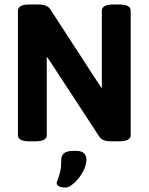

<svg xmlns="http://www.w3.org/2000/svg" viewBox="-20 -630 664 858"><path d="M60.1 0ZM60.1 -25.9V-581.5Q60.1 -595.7 72.8 -602.8Q85.4 -609.9 112.3 -609.9H149.4Q170.4 -609.9 184.1 -605Q197.8 -600.1 206.5 -585.9L411.6 -270L435.1 -234.9V-581.5Q435.1 -595.7 447.8 -602.8Q460.4 -609.9 487.3 -609.9H512.2Q539.1 -609.9 551.5 -602.8Q564 -595.7 564 -581.5V-25.9Q564 1.5 512.2 1.5H479Q457.5 1.5 444.3 -3.2Q431.2 -7.8 422.4 -21.5L207.5 -350.1L189 -377.4V-25.9Q189 1.5 137.2 1.5H112.3Q60.1 1.5 60.1 -25.9ZM233.4 189Q233.4 183.6 238.3 171.4Q245.6 151.9 249.8 132.8Q253.9 113.8 253.9 82.5Q253.9 64.5 266.8 54.4Q279.8 44.4 306.2 44.4H322.8Q344.2 44.4 355.2 54.9Q366.2 65.4 366.2 82.5Q366.2 109.9 349.6 139.4Q333 168.9 310.3 188.7Q287.6 208.5 272.5 208.5Q258.3 208.5 245.8 203.6Q233.4 198.7 233.4 189Z"/></svg>

Font: Jaldi
Style: Bold
Weight: 400
Designer: Pablo Cosgaya and Nicolas Silva
Foundry: Omnibus-Type
Version: Version 1.007